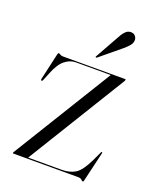

<svg xmlns="http://www.w3.org/2000/svg" viewBox="-121 -682 611 762"><g transform="rotate(20 184.5 -301.0)"><path d="M341.5 -421 86 -5H226.5Q261.5 -5 284.8 -19.5Q308 -34 332 -84L350.5 -123.5Q352 -126.5 354.5 -126Q356 -125.5 355 -119.5L325.5 6Q324.5 10 322.5 10Q319 10 314.2 5Q309.5 0 301 0H25.5Q23 0 23 -2Q23 -4 25 -7L282 -425H134.5Q110 -425 88.2 -407.2Q66.5 -389.5 50.5 -348L37 -315Q35.5 -310 31.5 -310Q27.5 -310.5 29 -317.5L54.5 -430Q56 -436 59 -436Q62 -436 66.5 -432.8Q71 -429.5 78.5 -429.5H341Q344 -429.5 344 -427Q344 -426 341.5 -421ZM255.5 -571Q265.5 -590.5 275.8 -601.5Q286 -612.5 299 -612.5Q311.5 -612.5 318 -604.8Q324.5 -597 324.5 -588Q324.5 -575 315.2 -564.2Q306 -553.5 293 -542.5L207 -471.5Q203.5 -469 201.5 -471Q200 -472.5 202.5 -476Z"/></g></svg>

Font: Fraunces 144pt S000 Light
Style: Regular
Weight: 300
Version: Version 1.000; ttfautohint (v1.8.3)